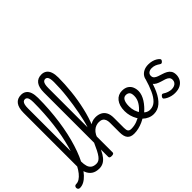

<svg xmlns="http://www.w3.org/2000/svg" viewBox="-327 -2034 2630 2630"><g transform="rotate(-45 988.0 -719.0)"><path d="M-57 17Q-76 17 -85 5.5Q-94 -6 -94 -20.5Q-94 -35 -85 -46.5Q-76 -58 -57 -58Q-24 -58 7.5 -78Q39 -98 69.5 -135.5Q100 -173 128 -226.5Q156 -280 181 -347.5Q206 -415 228 -494.5Q250 -574 267.5 -663Q285 -752 297 -849.5Q309 -947 315.5 -1050.5Q322 -1154 322 -1261Q322 -1279 335 -1288.5Q348 -1298 365.5 -1298Q383 -1298 396 -1288.5Q409 -1279 409 -1261Q409 -1147 401 -1037.5Q393 -928 378.5 -825Q364 -722 343 -627Q322 -532 295.5 -447.5Q269 -363 238 -291.5Q207 -220 172.5 -163Q138 -106 100.5 -66Q63 -26 23.5 -4.5Q-16 17 -57 17ZM319 17Q251 17 207.5 -13Q164 -43 143.5 -98.5Q123 -154 123 -228V-1258Q123 -1356 161 -1406.5Q199 -1457 273 -1457Q317 -1457 348 -1434.5Q379 -1412 394 -1368.5Q409 -1325 409 -1261Q409 -1242 396 -1233Q383 -1224 365.5 -1224Q348 -1224 335 -1233Q322 -1242 322 -1261Q322 -1300 316.5 -1326Q311 -1352 298.5 -1364.5Q286 -1377 268 -1377Q248 -1377 235 -1364.5Q222 -1352 215.5 -1325.5Q209 -1299 209 -1258V-228Q209 -176 220.5 -137.5Q232 -99 260.5 -78.5Q289 -58 338 -58Q352 -58 358.5 -46.5Q365 -35 363.5 -20.5Q362 -6 351 5.5Q340 17 319 17Z M319 17Q300 17 293.5 5.5Q287 -6 291 -20.5Q295 -35 307 -46.5Q319 -58 338 -58Q361 -58 382 -69.5Q403 -81 424 -108Q445 -135 468.5 -181Q492 -227 522 -295Q529 -312 540.5 -313Q552 -314 560 -304.5Q568 -295 563 -279Q539 -200 512.5 -143.5Q486 -87 456.5 -51.5Q427 -16 393 0.5Q359 17 319 17Z M995 17Q961 17 936 7.5Q911 -2 895 -21.5Q879 -41 871.5 -70.5Q864 -100 864 -140V-326Q864 -361 853.5 -386.5Q843 -412 821 -425.5Q799 -439 762 -439Q736 -439 709 -430Q682 -421 657.5 -400Q633 -379 614 -344.5Q595 -310 584 -259L570 -341Q581 -379 600.5 -412Q620 -445 646.5 -469Q673 -493 706 -506Q739 -519 776 -519Q827 -519 866 -500Q905 -481 927.5 -440.5Q950 -400 950 -334V-140Q950 -95 963.5 -76.5Q977 -58 1014 -58Q1028 -58 1035 -46.5Q1042 -35 1040.5 -20.5Q1039 -6 1028 5.5Q1017 17 995 17ZM559 15Q537 15 527 8.5Q517 2 517 -11V-1258Q517 -1356 555 -1406.5Q593 -1457 667 -1457Q711 -1457 742 -1434.5Q773 -1412 788 -1368.5Q803 -1325 803 -1261Q803 -1200 799 -1133.5Q795 -1067 788 -996.5Q781 -926 769 -855Q757 -784 741 -714.5Q725 -645 704.5 -580Q684 -515 659 -456Q634 -397 603 -347V-11Q603 2 592 8.5Q581 15 559 15ZM603 -497Q618 -542 631.5 -599Q645 -656 657.5 -720Q670 -784 680.5 -853Q691 -922 699.5 -992Q708 -1062 712 -1130.5Q716 -1199 716 -1261Q716 -1300 710.5 -1325.5Q705 -1351 692.5 -1364Q680 -1377 662 -1377Q642 -1377 629 -1364.5Q616 -1352 609.5 -1325.5Q603 -1299 603 -1258Z M995 17Q976 17 969.5 5.5Q963 -6 967 -20.5Q971 -35 983 -46.5Q995 -58 1014 -58Q1070 -58 1121.5 -77Q1173 -96 1210 -124Q1224 -133 1234 -128Q1244 -123 1249 -110.5Q1254 -98 1252.5 -84.5Q1251 -71 1240 -64Q1208 -41 1166.5 -22.5Q1125 -4 1081 6.5Q1037 17 995 17Z M1214 -121Q1236 -136 1255.5 -153.5Q1275 -171 1291 -189Q1313 -214 1328.5 -239.5Q1344 -265 1352 -292.5Q1360 -320 1360 -349Q1360 -401 1340 -420.5Q1320 -440 1286 -440Q1272 -440 1265.5 -452Q1259 -464 1259.5 -479.5Q1260 -495 1267.5 -507Q1275 -519 1289 -519Q1346 -519 1381.5 -496Q1417 -473 1433 -435.5Q1449 -398 1449 -355Q1449 -321 1436.5 -285Q1424 -249 1402 -214.5Q1380 -180 1351 -148Q1330 -124 1306 -103Q1282 -82 1256 -64Z M1375 17Q1331 17 1292 0Q1253 -17 1221 -47Q1189 -77 1166 -116.5Q1143 -156 1130.5 -202Q1118 -248 1118 -296Q1118 -349 1130.5 -390Q1143 -431 1166 -460Q1189 -489 1220.5 -504Q1252 -519 1289 -519Q1303 -519 1309.5 -507Q1316 -495 1315.5 -479.5Q1315 -464 1307 -452Q1299 -440 1285 -440Q1268 -440 1254 -432.5Q1240 -425 1229.5 -408Q1219 -391 1213 -364Q1207 -337 1207 -299Q1207 -251 1221 -208Q1235 -165 1259 -132Q1283 -99 1314 -80Q1345 -61 1380 -61Q1442 -61 1487.5 -104.5Q1533 -148 1568 -225.5Q1603 -303 1632 -404Q1636 -417 1649.5 -418Q1663 -419 1675 -411.5Q1687 -404 1684 -393Q1656 -271 1613.5 -178.5Q1571 -86 1512 -34.5Q1453 17 1375 17Z M1783 19Q1752 19 1720.5 11.5Q1689 4 1663 -9Q1637 -22 1619 -38Q1611 -46 1612.5 -57Q1614 -68 1627 -83Q1637 -94 1645.5 -96Q1654 -98 1667 -90Q1694 -71 1727.5 -60.5Q1761 -50 1785 -50Q1815 -50 1838 -59.5Q1861 -69 1874.5 -88Q1888 -107 1888 -133Q1888 -165 1869 -182.5Q1850 -200 1820.5 -209.5Q1791 -219 1758 -228.5Q1725 -238 1695.5 -253.5Q1666 -269 1647 -297Q1628 -325 1628 -373Q1628 -415 1649.5 -448Q1671 -481 1709.5 -500Q1748 -519 1798 -519Q1838 -519 1869.5 -510.5Q1901 -502 1924.5 -488.5Q1948 -475 1963 -459Q1974 -448 1972.5 -437.5Q1971 -427 1960 -415Q1949 -402 1938.5 -400.5Q1928 -399 1915 -408Q1887 -428 1859 -439Q1831 -450 1797 -450Q1761 -450 1737.5 -432.5Q1714 -415 1714 -383Q1714 -353 1732.5 -336.5Q1751 -320 1780.5 -309.5Q1810 -299 1843.5 -289Q1877 -279 1906.5 -263Q1936 -247 1954.5 -219.5Q1973 -192 1973 -146Q1973 -103 1952.5 -65Q1932 -27 1890 -4Q1848 19 1783 19Z"/></g></svg>

Font: Playwrite ID
Style: Regular
Weight: 400
Designer: Veronika Burian, José Scaglione
Foundry: TypeTogether
Version: Version 1.002